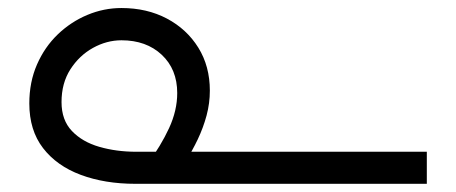

<svg xmlns="http://www.w3.org/2000/svg" viewBox="-20 -424 1114 469"><path d="M492.6 -202.6Q492.6 -262.1 464.5 -307.5Q436.3 -352.9 387.6 -378.7Q338.9 -404.4 276.7 -404.4Q233.7 -404.4 193.5 -387.6Q153.3 -370.8 121.2 -340.1Q89.1 -309.3 70.4 -266.5Q51.6 -223.6 51.6 -171.4Q51.6 -105.8 85.1 -62.3Q118.7 -18.7 177.3 3.1Q235.9 25 310.9 25H1022.6V-53.3H312.9Q264.3 -53.3 222.7 -65.3Q181.1 -77.3 155.7 -104Q130.3 -130.6 130.3 -174.7Q130.3 -220.9 151.9 -254.6Q173.6 -288.4 207.1 -307Q240.7 -325.6 276.7 -325.6Q337.3 -325.6 375.1 -290.2Q412.9 -254.7 412.9 -196.8Q412.9 -154.1 393 -111Q373.1 -68 340.5 -23.7L399.7 19.1Q416.8 -3.8 433.2 -29.6Q449.6 -55.4 463.1 -83.7Q476.5 -111.9 484.6 -141.9Q492.6 -171.8 492.6 -202.6Z"/></svg>

Font: Estedad VF
Style: Regular
Weight: 100
Designer: Amin Abedi
Version: Version 7.3